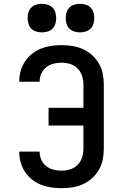

<svg xmlns="http://www.w3.org/2000/svg" viewBox="-20 -980 640 1008"><path d="M303 8Q275 8 248 4Q221 0 195.5 -10Q170 -20 148 -37.5Q126 -55 111 -78Q96 -101 88.5 -127.5Q81 -154 81 -182Q81 -182 81 -182.5Q81 -183 81 -184H188Q188 -183 188 -183Q188 -183 188 -183Q188 -161 197 -141Q206 -121 222.5 -108Q239 -95 260 -89.5Q281 -84 303 -84Q326 -84 348.5 -91Q371 -98 387.5 -114.5Q404 -131 411 -154Q418 -177 418 -200V-321H235V-414H418V-535Q418 -558 411 -581Q404 -604 387.5 -620.5Q371 -637 348.5 -644Q326 -651 303 -651Q281 -651 260 -645.5Q239 -640 222.5 -627Q206 -614 197 -594Q188 -574 188 -552Q188 -552 188 -552Q188 -552 188 -551H81Q81 -552 81 -552.5Q81 -553 81 -553Q81 -581 88.5 -607.5Q96 -634 111 -657Q126 -680 148 -697.5Q170 -715 195.5 -725Q221 -735 248 -739Q275 -743 303 -743Q332 -743 360.5 -738.5Q389 -734 415.5 -722Q442 -710 463.5 -690.5Q485 -671 499.5 -646Q514 -621 519.5 -592.5Q525 -564 525 -535V-200Q525 -171 519.5 -142.5Q514 -114 499.5 -89Q485 -64 463.5 -44.5Q442 -25 415.5 -13Q389 -1 360.5 3.5Q332 8 303 8ZM400 -810Q385 -810 370 -814.5Q355 -819 344.5 -829.5Q334 -840 329.5 -855Q325 -870 325 -885Q325 -900 329.5 -915Q334 -930 344.5 -940.5Q355 -951 370 -955.5Q385 -960 400 -960Q415 -960 430 -955.5Q445 -951 455.5 -940.5Q466 -930 470.5 -915Q475 -900 475 -885Q475 -870 470.5 -855Q466 -840 455.5 -829.5Q445 -819 430 -814.5Q415 -810 400 -810ZM200 -810Q185 -810 170 -814.5Q155 -819 144.5 -829.5Q134 -840 129.5 -855Q125 -870 125 -885Q125 -900 129.5 -915Q134 -930 144.5 -940.5Q155 -951 170 -955.5Q185 -960 200 -960Q215 -960 230 -955.5Q245 -951 255.5 -940.5Q266 -930 270.5 -915Q275 -900 275 -885Q275 -870 270.5 -855Q266 -840 255.5 -829.5Q245 -819 230 -814.5Q215 -810 200 -810Z"/></svg>

Font: Zed Mono Semibold Extended
Style: Regular
Weight: 600
Width: 7
Monospace: yes
Designer: Belleve Invis
Foundry: Belleve Invis
Version: Version 1.0.0; ttfautohint (v1.8.4)